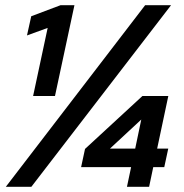

<svg xmlns="http://www.w3.org/2000/svg" viewBox="-20 -720 709 740"><path d="M469.3 0 485.3 -75.8H292.6L307.7 -146L528.9 -350H628.7L585.7 -147.3H628.5L613.1 -75.8H570.6L554.7 0ZM403.8 -147.3H501.1L524.5 -259.3ZM107.6 -350 163.7 -612.4 84 -583.4 100.4 -657.4 213.5 -700H266.9L191.9 -350ZM2.4 0 539.4 -700H639.3L100.8 0Z"/></svg>

Font: Red Hat Display VF
Style: Italic
Weight: 300
Italic angle: -12°
Designer: Pentagram, MCKL
Foundry: Pentagram, MCKL
Version: Version 1.010